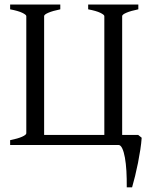

<svg xmlns="http://www.w3.org/2000/svg" viewBox="-20 -635 670 841"><path d="M24.4 0V-21Q58.1 -27.8 76.7 -36.1Q95.2 -44.4 95.2 -51.3V-564.5Q95.2 -570.3 77.6 -578.9Q60.1 -587.4 24.4 -594.2V-615.2H244.1V-594.2Q210.9 -587.4 192.1 -579.3Q173.3 -571.3 173.3 -564.5V-43.9H437V-564.5Q437 -570.3 419.4 -578.9Q401.9 -587.4 366.2 -594.2V-615.2H585.9V-594.2Q552.7 -587.4 533.9 -579.3Q515.1 -571.3 515.1 -564.5V-43.9H585.4L600.6 -31.7Q599.1 -8.3 594.7 20.3Q590.3 48.8 584.5 78.4Q578.6 107.9 571.8 135.7Q564.9 163.6 558.6 185.5H535.2Q535.6 147.9 533.7 114.3Q531.7 80.6 527.1 55.2Q522.5 29.8 515.4 14.9Q508.3 0 499 0Z"/></svg>

Font: Gentium Plus Cyr
Style: Regular
Weight: 400
Designer: J. Victor Gaultney, Annie Olsen, Iska Routamaa, Becca Hirsbrunner
Foundry: SIL International
Version: Version 5.000